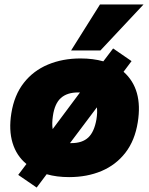

<svg xmlns="http://www.w3.org/2000/svg" viewBox="-20 -785 671 864"><path d="M19 0ZM145 59 62 2 99 -47Q54 -84 36.5 -142Q19 -200 31 -275Q44 -357 87 -412Q130 -467 196 -494.5Q262 -522 342 -522Q399 -522 445 -509L489 -567L572 -510L536 -462Q624 -384 600 -235Q587 -153 544.5 -98Q502 -43 437 -15.5Q372 12 291 12Q235 12 190 -1ZM218 -263Q213 -229 217 -204L340 -369Q339 -369 331 -369Q282 -369 254 -344Q226 -319 218 -263ZM302 -141Q350 -141 377 -166Q404 -191 414 -248Q419 -279 416 -302L295 -141Q295 -141 302 -141ZM300 -558 430 -765H626L432 -558Z"/></svg>

Font: Winston Black
Style: Italic
Weight: 900
Italic angle: -9°
Designer: Original fonts by Vernon Adams / Changes by Cristiano Sobral
Foundry: VOriginal fonts by Vernon Adams / Changes by Cristiano Sobral
Version: Version 2.503;July 17, 2020;FontCreator 13.0.0.2655 64-bit